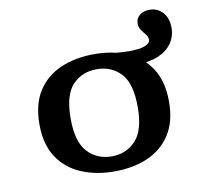

<svg xmlns="http://www.w3.org/2000/svg" viewBox="-68 -626 747 709"><g transform="rotate(-10 306.0 -271.5)"><path d="M456.1 -363.5Q436.5 -363.5 419.4 -364.7Q402.3 -365.9 389.3 -367.9L372.1 -420.8Q385.4 -419.2 401.8 -418Q418.2 -416.7 438 -416.7Q476 -416.7 495.8 -424.5Q515.6 -432.3 515.6 -446.5Q515.6 -457.1 507.9 -466.2Q500.1 -475.4 492.4 -486.3Q484.6 -497.3 484.6 -512.3Q484.6 -530.8 499.2 -542.5Q513.8 -554.2 536.5 -554.2Q566.2 -554.2 585.7 -532.7Q605.2 -511.3 605.2 -474.5Q605.2 -442.4 587.6 -417.2Q569.9 -391.9 536.6 -377.7Q503.2 -363.5 456.1 -363.5ZM306.3 11.3Q236.5 11.3 181.4 -12.4Q126.3 -36 94.6 -84.5Q62.9 -132.9 62.9 -208.1Q62.9 -283.4 94.4 -332.2Q126 -381 181.2 -404.7Q236.5 -428.3 306.3 -428.3Q376.9 -428.3 431.3 -404.7Q485.8 -381 517.3 -332.2Q548.8 -283.4 548.8 -208.1Q548.8 -133.2 517.3 -84.6Q485.8 -36 431.3 -12.4Q376.9 11.3 306.3 11.3ZM306.3 -45.2Q360.8 -45.2 396.2 -83.3Q431.6 -121.4 431.6 -208.1Q431.6 -297.4 396.2 -334.7Q360.8 -371.9 306.3 -371.9Q251 -371.9 215.5 -334.7Q180.1 -297.4 180.1 -208.1Q180.1 -121.4 215.5 -83.3Q251 -45.2 306.3 -45.2Z"/></g></svg>

Font: Playfair 5pt SemiExpanded Light
Style: Regular
Weight: 300
Width: 6
Designer: Claus Eggers Sørensen
Foundry: Claus Eggers Sørensen
Version: Version 2.203